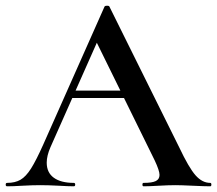

<svg xmlns="http://www.w3.org/2000/svg" viewBox="-27 -654 762 674"><path d="M231 -336H437L444 -310H216ZM711 0Q692 0 650 -2Q608 -4 589 -4Q564 -4 530 -2Q496 0 477 0Q473 0 473 -6Q473 -12 477 -12Q507 -12 520 -18.5Q533 -25 533 -40Q533 -55 516 -91L307 -516L348 -583L150 -137Q137 -107 137 -83Q137 -48 162 -30Q187 -12 232 -12Q237 -12 237 -6Q237 0 232 0Q214 0 180 -2Q142 -4 114 -4Q87 -4 51 -2Q19 0 -2 0Q-7 0 -7 -6Q-7 -12 -2 -12Q26 -12 45 -23Q64 -34 82 -62.5Q100 -91 125 -147L340 -631Q342 -634 349 -634Q356 -634 357 -631L602 -137Q636 -65 659.5 -38.5Q683 -12 711 -12Q715 -12 715 -6Q715 0 711 0Z"/></svg>

Font: Cormorant SC SemiBold
Style: Regular
Weight: 600
Designer: Christian Thalmann (Catharsis Fonts)
Foundry: Catharsis Fonts
Version: Version 4.000